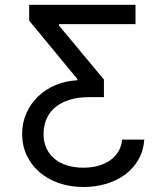

<svg xmlns="http://www.w3.org/2000/svg" viewBox="-20 -565 668 777"><path d="M563.9 0Q560.7 45.5 540.1 81.1Q519.5 116.8 486.5 141.3Q453.5 165.8 410.2 178.8Q366.8 191.8 318.2 191.8Q263.5 191.8 217.9 175.8Q172.2 159.8 139.2 131.2Q106.2 102.6 87.9 63.2Q69.6 23.8 69.6 -22.7Q69.6 -68.2 86.8 -107.1Q104 -146 134.1 -174.7Q164.1 -203.5 204.9 -220.7Q245.7 -237.9 292.6 -240.1V-245.7L98 -481.5V-545.5H528.4V-467.3H218.8V-461.6L400.6 -242.9V-171.9H342.3Q291.9 -171.9 256.6 -159.6Q221.2 -147.4 198.9 -126.8Q176.5 -106.2 166.4 -79.2Q156.2 -52.2 156.2 -22.7Q156.2 11 168.7 36.6Q181.1 62.1 202.6 79.2Q224.1 96.2 253.4 104.9Q282.7 113.6 316.8 113.6Q348.4 113.6 375.9 106.4Q403.4 99.1 424.4 84.7Q445.3 70.3 458.5 49Q471.6 27.7 474.4 0Z"/></svg>

Font: Interop
Style: Regular
Weight: 400
Designer: Rasmus Andersson, Google, Jang Haemin
Foundry: jhaemin
Version: Version 1.008